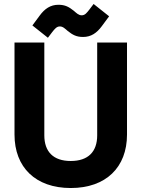

<svg xmlns="http://www.w3.org/2000/svg" viewBox="-20 -923 712 966"><path d="M180 -845 143 -795 221 -733 243 -762C255 -777 265 -790 281 -790C297 -790 308 -778 321 -767C345 -748 364 -737 398 -737C438 -737 467 -757 492 -791L529 -841L451 -903L429 -874C417 -859 408 -846 391 -846C375 -846 364 -858 351 -869C327 -888 308 -899 274 -899C234 -899 205 -879 180 -845ZM336 23C513 23 619 -81 619 -246V-709H469V-242C469 -160 424 -113 336 -113C248 -113 203 -160 203 -242V-709H53V-246C53 -81 159 23 336 23Z"/></svg>

Font: Kalas SG
Style: Bold
Weight: 700
Designer: Kalas
Foundry: Kalas
Version: Version 2.000;FEAKit 1.0